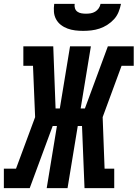

<svg xmlns="http://www.w3.org/2000/svg" viewBox="-52 -975 713 995"><path d="M-32 0V-101H31L130 -368L119 -634H69V-735H224L236 -413H258L311 -735H419L366 -413H388L507 -735H641V-634H578L480 -368L490 -101H540V0H386L373 -322H351L298 0H190L243 -322H221L102 0ZM379 -815Q358 -815 337.5 -817.5Q317 -820 298 -827Q279 -834 263.5 -846Q248 -858 238.5 -875.5Q229 -893 227.5 -913.5Q226 -934 229 -955H335Q333 -943 336.5 -932Q340 -921 349 -914.5Q358 -908 370 -906Q382 -904 393 -904Q406 -904 418 -906Q430 -908 441 -914.5Q452 -921 459.5 -932Q467 -943 469 -955H575Q571 -934 562.5 -913Q554 -892 539 -875.5Q524 -859 504.5 -846.5Q485 -834 464 -827Q443 -820 421.5 -817.5Q400 -815 379 -815Z"/></svg>

Font: Iosevka Slab Extended
Style: Bold Italic
Weight: 700
Width: 7
Italic angle: -9°
Monospace: yes
Designer: Belleve Invis
Foundry: Belleve Invis
Version: Version 11.1.0; ttfautohint (v1.8.3)